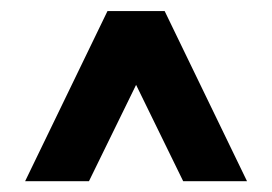

<svg xmlns="http://www.w3.org/2000/svg" viewBox="-20 -739 498 351"><path d="M25.9 -407.7 176.5 -718.8H281L431.6 -407.7H314.9L214.4 -613.3H243.2L142.6 -407.7Z"/></svg>

Font: Min Sans VF VF
Style: Regular
Weight: 400
Designer: Jinseong-Kim, NotoSansCJK, Nunito
Foundry: Jinseong-Kim
Version: Version 1.420;Glyphs 3.1.2 (3151)